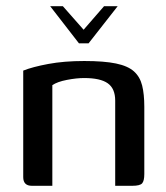

<svg xmlns="http://www.w3.org/2000/svg" viewBox="-20 -600 535 620"><path d="M142 -580H183L250 -504L316 -580H360L266 -460H235ZM83 0Q55 0 55 -28V-372Q85 -384 136 -393.5Q187 -403 252 -403Q316 -403 354.5 -395Q393 -387 412.5 -369.5Q432 -352 439 -324Q446 -296 446 -255V-38Q446 -16 439 -8Q432 0 407 0H352V-275Q352 -314 328 -331Q304 -348 252 -348Q227 -348 196 -342Q165 -336 149 -325V0Z"/></svg>

Font: Genos Medium
Style: Regular
Weight: 500
Designer: Robert E. Leuschke
Foundry: Robert E. Leuschke
Version: Version 1.010; ttfautohint (v1.8.3)